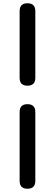

<svg xmlns="http://www.w3.org/2000/svg" viewBox="-20 -871 336 1174"><path d="M148 283Q100 283 100 235V-186Q100 -234 148 -234Q196 -234 196 -186V25V235Q196 283 148 283ZM148 -347Q100 -347 100 -395V-803Q100 -851 148 -851Q196 -851 196 -803V-599V-395Q196 -347 148 -347Z"/></svg>

Font: GenSenRounded JP B
Style: Regular
Weight: 700
Version: Version 1.501;PS 1;hotconv 16.6.51;makeotf.lib2.5.65220